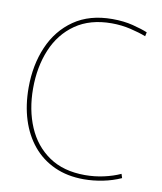

<svg xmlns="http://www.w3.org/2000/svg" viewBox="-84 -808 747 887"><g transform="rotate(10 289.5 -364.0)"><path d="M369 12Q292 12 231.5 -15.5Q171 -43 129.5 -93Q88 -143 66.5 -211Q45 -279 45 -361Q45 -467 82 -553Q119 -639 192 -689.5Q265 -740 372 -740Q425 -740 468.5 -729Q512 -718 538 -707L534 -688Q503 -700 460.5 -710Q418 -720 372 -720Q271 -720 202.5 -672.5Q134 -625 100 -543.5Q66 -462 66 -361Q66 -261 100 -181Q134 -101 202 -54.5Q270 -8 371 -8Q416 -8 459 -17.5Q502 -27 537 -43L543 -24Q503 -6 458 3Q413 12 369 12Z"/></g></svg>

Font: Murecho Thin Thin
Style: Regular
Weight: 250
Version: Version 1.010